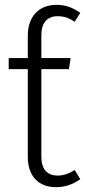

<svg xmlns="http://www.w3.org/2000/svg" viewBox="-20 -763 352 794"><path d="M289 -60 312 -22Q266 11 212 11Q157 11 126 -22Q95 -55 95 -115V-477H16V-523H95V-614Q95 -675 127 -709Q159 -743 215 -743Q266 -743 312 -710L289 -673Q271 -685 254.5 -690.5Q238 -696 218 -696Q186 -696 168.5 -676Q151 -656 151 -617V-523H272L265 -477H151V-117Q151 -37 219 -37Q253 -37 289 -60Z"/></svg>

Font: Fira Sans Condensed Light
Style: Regular
Weight: 300
Width: 3
Designer: bBox Type GmbH & Carrois Corporate GbR & Edenspiekermann AG
Foundry: bBox Type GmbH & Carrois Corporate GbR & Edenspiekermann AG
Version: Version 4.301